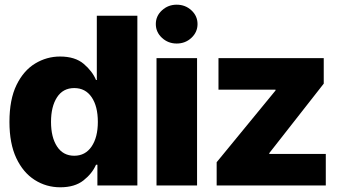

<svg xmlns="http://www.w3.org/2000/svg" viewBox="-20 -795 1460 823"><path d="M238.3 7.8Q178.2 7.8 128.7 -23.7Q79.1 -55.2 49.8 -117.4Q20.5 -179.7 20.5 -272.5Q20.5 -368.7 50.8 -430.7Q81.1 -492.7 130.6 -522.7Q180.2 -552.7 237.3 -552.7Q301.8 -552.7 338.9 -521.2Q376 -489.7 391.6 -452.1H395V-727.5H568.8V0H397.5V-88.9H391.6Q375 -50.8 337.6 -21.5Q300.3 7.8 238.3 7.8ZM298.3 -127.4Q345.7 -127.4 372.6 -167Q399.4 -206.5 399.4 -272.5Q399.4 -339.4 372.8 -378.4Q346.2 -417.5 298.3 -417.5Q250 -417.5 224.4 -377.9Q198.7 -338.4 198.7 -272.5Q198.7 -206.5 224.6 -167Q250.5 -127.4 298.3 -127.4Z M650.9 0V-545.9H824.7V0ZM737.3 -608.4Q700.7 -608.4 674.3 -632.8Q647.9 -657.2 647.9 -691.9Q647.9 -726.6 674.3 -750.7Q700.7 -774.9 737.3 -774.9Q774.4 -774.9 800.5 -750.7Q826.7 -726.6 826.7 -691.9Q826.7 -657.2 800.5 -632.8Q774.4 -608.4 737.3 -608.4Z M908.7 0V-99.6L1161.1 -407.2V-410.6H916.5V-545.9H1367.7V-436.5L1134.3 -138.7V-135.3H1376.5V0Z"/></svg>

Font: Inter Tight ExtraBold
Style: Regular
Weight: 800
Designer: Rasmus Andersson
Foundry: rsms
Version: Version 3.004; ttfautohint (v1.8.4.7-5d5b)